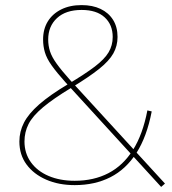

<svg xmlns="http://www.w3.org/2000/svg" viewBox="-20 -723 674 753"><path d="M612 10 237 -400Q202 -439 182.5 -466.5Q163 -494 156 -518Q149 -542 149 -568Q149 -609 167.5 -639Q186 -669 220 -686Q254 -703 300 -703Q343 -703 374.5 -688Q406 -673 423.5 -645Q441 -617 441 -578Q441 -543 424.5 -513.5Q408 -484 368.5 -452.5Q329 -421 260 -379Q189 -336 148.5 -302Q108 -268 92 -236.5Q76 -205 76 -168Q76 -122 101 -87Q126 -52 170.5 -33Q215 -14 273 -14Q348 -14 405.5 -44Q463 -74 501.5 -135Q540 -196 558 -290L575 -286Q556 -187 515 -123Q474 -59 413 -28Q352 3 273 3Q210 3 161 -18.5Q112 -40 84 -78Q56 -116 56 -168Q56 -207 74 -242Q92 -277 133.5 -313.5Q175 -350 247 -393Q314 -433 352 -462Q390 -491 406 -518Q422 -545 422 -578Q422 -626 390.5 -655Q359 -684 300 -684Q238 -684 203.5 -652Q169 -620 169 -568Q169 -544 176 -522Q183 -500 202 -473.5Q221 -447 255 -409L627 -3Z"/></svg>

Font: Montserrat Thin Thin
Style: Regular
Weight: 250
Version: Version 9.000